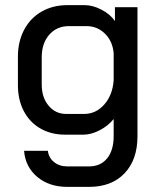

<svg xmlns="http://www.w3.org/2000/svg" viewBox="-20 -527 627 750"><path d="M74 62H167Q170 89 191 106Q212 123 243 123H328Q373 123 398.5 91.5Q424 60 424 5V-62Q402 -35 369 -18Q336 -1 306 -1H234Q180 -1 138 -25Q96 -49 73 -93Q50 -137 50 -194V-306Q50 -365 74.5 -411Q99 -457 143 -482Q187 -507 244 -507H310Q342 -507 376 -489.5Q410 -472 429 -445V-499H517V5Q517 97 466.5 150Q416 203 328 203H243Q172 203 125.5 164Q79 125 74 62ZM309 -82Q355 -82 387.5 -119Q420 -156 424 -214V-319Q420 -366 390 -395.5Q360 -425 318 -425H249Q202 -425 172.5 -391.5Q143 -358 143 -303V-197Q143 -146 170 -114Q197 -82 238 -82Z"/></svg>

Font: Bai Jamjuree Medium
Style: Regular
Weight: 500
Version: Version 1.000; ttfautohint (v1.6)